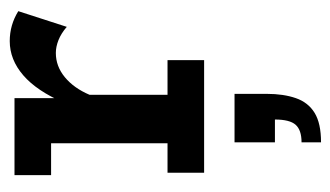

<svg xmlns="http://www.w3.org/2000/svg" viewBox="-166 -284 695 404"><g transform="rotate(-90 182.0 -81.5)"><path d="M21 0V-77H83V-322H16V-399H178V-284L168 -294Q193 -352 226 -380.5Q259 -409 298 -409Q332 -409 361 -391L328 -289Q314 -301 300 -306.5Q286 -312 273 -312Q245 -312 222 -293Q199 -274 185 -241V-77H258V0ZM85 246V205Q111 205 122 192.5Q133 180 133 149H85V64H187V132Q187 167 178 193Q169 219 147 232.5Q125 246 85 246Z"/></g></svg>

Font: Rokkitt SemiBold SemiBold
Style: Regular
Weight: 600
Version: Version 3.103